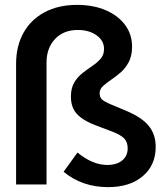

<svg xmlns="http://www.w3.org/2000/svg" viewBox="-20 -757 677 788"><path d="M424 11Q317 11 241 -52L298 -131Q360 -80 420 -80Q459 -80 481.5 -98.5Q504 -117 504 -148Q504 -174 489.5 -189Q475 -204 438 -218L369 -244Q334 -258 312.5 -274Q291 -290 281 -311Q271 -332 271 -360Q271 -395 284.5 -418Q298 -441 318.5 -457Q339 -473 359 -486.5Q379 -500 393 -516Q407 -532 407 -556Q407 -590 376.5 -612Q346 -634 299 -634Q241 -634 206 -597Q171 -560 171 -500V0H46V-494Q46 -568 76.5 -622.5Q107 -677 163.5 -707Q220 -737 296 -737Q363 -737 414 -715Q465 -693 493.5 -654.5Q522 -616 522 -566Q522 -528 508.5 -502.5Q495 -477 475.5 -460Q456 -443 436 -429.5Q416 -416 402.5 -403.5Q389 -391 389 -374Q389 -358 398.5 -349Q408 -340 434 -329L496 -303Q561 -276 590 -241Q619 -206 619 -154Q619 -79 566 -34Q513 11 424 11Z"/></svg>

Font: Red Hat Text SemiBold
Style: Regular
Weight: 600
Designer: Pentagram, MCKL
Foundry: MCKL
Version: Version 1.030